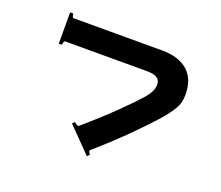

<svg xmlns="http://www.w3.org/2000/svg" viewBox="-119 -858 1239 1074"><g transform="rotate(20 500.0 -321.0)"><path d="M495 3Q493 5 493 8Q493 16 504 27L490 41L349 -103L362 -116Q368 -110 377 -105Q386 -100 391 -104Q500 -198 574 -271Q648 -344 681 -382Q703 -407 713 -428Q723 -449 723 -470Q723 -521 647 -521H157Q152 -521 149 -513Q146 -505 146 -497H127V-683H146Q146 -675 149 -667Q152 -659 157 -659H683Q783 -659 837 -611Q891 -563 891 -470Q891 -423 869.5 -386Q848 -349 808 -303Q767 -256 685.5 -174Q604 -92 495 3Z"/></g></svg>

Font: Aoboshi One
Style: Regular
Weight: 400
Designer: IKIMOJI
Foundry: Natsumi Matsuba
Version: Version 1.000; ttfautohint (v1.8.3)